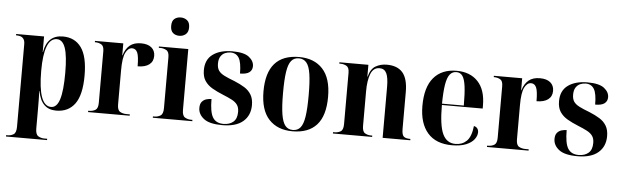

<svg xmlns="http://www.w3.org/2000/svg" viewBox="-57 -985 4658 1439"><g transform="rotate(5 2272.5 -265.5)"><path d="M23 236V226H32Q59 226 79 213.5Q99 201 99 156V-464Q99 -491 89 -504.5Q79 -518 64.5 -522Q50 -526 35 -526H32V-536H242V-419H244Q266 -548 383 -548Q473 -548 521.5 -481Q570 -414 570 -270Q570 -125 521 -57.5Q472 10 380 10Q267 10 244 -125H242Q243 -93 243.5 -57.5Q244 -22 244 13V156Q244 201 264.5 213.5Q285 226 311 226H332V236ZM340 -14Q383 -14 403.5 -78Q424 -142 424 -278Q424 -406 403.5 -465Q383 -524 340 -524Q291 -524 267 -461.5Q243 -399 243 -278Q243 -14 340 -14Z M620 0V-10H627Q654 -10 674 -22Q694 -34 694 -76V-464Q694 -503 674 -514.5Q654 -526 628 -526H625V-536H838V-446H840Q855 -496 886.5 -522Q918 -548 971 -548Q1022 -548 1049.5 -525Q1077 -502 1077 -462Q1077 -420 1046.5 -397Q1016 -374 960 -374Q960 -449 947.5 -477Q935 -505 908 -505Q878 -505 858.5 -466.5Q839 -428 839 -334V-76Q839 -34 859.5 -22Q880 -10 909 -10H933V0Z M1251 -629Q1222 -629 1203 -645.5Q1184 -662 1184 -698Q1184 -735 1203 -751Q1222 -767 1251 -767Q1278 -767 1298.5 -751Q1319 -735 1319 -698Q1319 -662 1298.5 -645.5Q1278 -629 1251 -629ZM1107 0V-10H1118Q1143 -10 1163.5 -22.5Q1184 -35 1184 -78V-462Q1184 -503 1163 -514.5Q1142 -526 1119 -526H1106V-536H1327V-78Q1327 -34 1348 -22Q1369 -10 1393 -10H1404V0Z M1630 10Q1533 10 1490.5 -23.5Q1448 -57 1448 -104Q1448 -135 1462 -151Q1476 -167 1495.5 -172.5Q1515 -178 1533 -178Q1533 -80 1557.5 -40Q1582 0 1638 0Q1684 0 1712 -24Q1740 -48 1740 -99Q1740 -132 1726 -152Q1712 -172 1684.5 -186.5Q1657 -201 1615 -218Q1570 -236 1534 -257Q1498 -278 1477.5 -309Q1457 -340 1457 -389Q1457 -469 1512 -508.5Q1567 -548 1658 -548Q1746 -548 1783.5 -518.5Q1821 -489 1821 -450Q1821 -421 1799.5 -404Q1778 -387 1729 -387Q1729 -470 1708.5 -504Q1688 -538 1645 -538Q1624 -538 1604 -529.5Q1584 -521 1571 -501Q1558 -481 1558 -447Q1558 -414 1571.5 -394.5Q1585 -375 1614.5 -360Q1644 -345 1692 -327Q1736 -309 1769 -288.5Q1802 -268 1820.5 -237Q1839 -206 1839 -159Q1839 -81 1786 -35.5Q1733 10 1630 10Z M2158 10Q2045 10 1980.5 -59.5Q1916 -129 1916 -270Q1916 -549 2161 -549Q2274 -549 2338 -479.5Q2402 -410 2402 -270Q2402 -128 2340 -59Q2278 10 2158 10ZM2160 0Q2196 0 2217 -25.5Q2238 -51 2247 -110Q2256 -169 2256 -270Q2256 -371 2247 -429.5Q2238 -488 2216.5 -513.5Q2195 -539 2159 -539Q2123 -539 2102 -513.5Q2081 -488 2072 -429.5Q2063 -371 2063 -270Q2063 -169 2072.5 -110Q2082 -51 2103 -25.5Q2124 0 2160 0Z M2462 0V-10H2472Q2499 -10 2519 -22Q2539 -34 2539 -77V-463Q2539 -503 2518.5 -514.5Q2498 -526 2473 -526H2464V-536H2682V-447H2684Q2699 -506 2736 -527.5Q2773 -549 2820 -549Q2900 -549 2939.5 -503Q2979 -457 2979 -357V-81Q2979 -36 2993.5 -23Q3008 -10 3041 -10H3044V0H2836V-384Q2836 -453 2820.5 -485.5Q2805 -518 2768 -518Q2722 -518 2702 -469Q2682 -420 2682 -336V-76Q2682 -34 2702 -22Q2722 -10 2748 -10H2757V0Z M3358 10Q3237 10 3174.5 -62Q3112 -134 3112 -265Q3112 -406 3173 -477.5Q3234 -549 3345 -549Q3447 -549 3505.5 -487Q3564 -425 3564 -307V-284H3257Q3257 -131 3287 -66.5Q3317 -2 3384 -2Q3434 -2 3467.5 -34.5Q3501 -67 3510 -148Q3528 -144 3536.5 -132Q3545 -120 3545 -104Q3545 -77 3525 -50.5Q3505 -24 3463.5 -7Q3422 10 3358 10ZM3421 -294Q3421 -385 3414 -438.5Q3407 -492 3390.5 -515.5Q3374 -539 3344 -539Q3314 -539 3295 -515.5Q3276 -492 3267 -438.5Q3258 -385 3257 -294Z M3621 0V-10H3628Q3655 -10 3675 -22Q3695 -34 3695 -76V-464Q3695 -503 3675 -514.5Q3655 -526 3629 -526H3626V-536H3839V-446H3841Q3856 -496 3887.5 -522Q3919 -548 3972 -548Q4023 -548 4050.5 -525Q4078 -502 4078 -462Q4078 -420 4047.5 -397Q4017 -374 3961 -374Q3961 -449 3948.5 -477Q3936 -505 3909 -505Q3879 -505 3859.5 -466.5Q3840 -428 3840 -334V-76Q3840 -34 3860.5 -22Q3881 -10 3910 -10H3934V0Z M4302 10Q4205 10 4162.5 -23.5Q4120 -57 4120 -104Q4120 -135 4134 -151Q4148 -167 4167.5 -172.5Q4187 -178 4205 -178Q4205 -80 4229.5 -40Q4254 0 4310 0Q4356 0 4384 -24Q4412 -48 4412 -99Q4412 -132 4398 -152Q4384 -172 4356.5 -186.5Q4329 -201 4287 -218Q4242 -236 4206 -257Q4170 -278 4149.5 -309Q4129 -340 4129 -389Q4129 -469 4184 -508.5Q4239 -548 4330 -548Q4418 -548 4455.5 -518.5Q4493 -489 4493 -450Q4493 -421 4471.5 -404Q4450 -387 4401 -387Q4401 -470 4380.5 -504Q4360 -538 4317 -538Q4296 -538 4276 -529.5Q4256 -521 4243 -501Q4230 -481 4230 -447Q4230 -414 4243.5 -394.5Q4257 -375 4286.5 -360Q4316 -345 4364 -327Q4408 -309 4441 -288.5Q4474 -268 4492.5 -237Q4511 -206 4511 -159Q4511 -81 4458 -35.5Q4405 10 4302 10Z"/></g></svg>

Font: Noto Serif Display SemiCondensed
Style: Bold
Weight: 700
Width: 4
Designer: Monotype Design Team
Foundry: Monotype Imaging Inc.
Version: Version 2.009